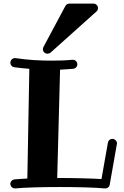

<svg xmlns="http://www.w3.org/2000/svg" viewBox="-20 -1053 695 1080"><path d="M597.2 -14.2Q595.7 -4.4 588.4 1.2Q581.1 6.8 571.8 6.8H568.8Q548.8 4.9 521 3.4Q493.2 2 460.2 1Q427.2 0 390.4 -0.5Q353.5 -1 315.9 -1Q278.3 -1 241.7 -0.5Q205.1 0 172.6 1Q140.1 2 112.5 3.4Q85 4.9 65.9 6.8H64Q54.2 6.8 46.9 0.5Q39.6 -5.9 38.1 -18.1Q38.1 -27.8 44.7 -35.2Q51.3 -42.5 61 -43.9Q75.2 -45.4 93.5 -46.4Q111.8 -47.4 133.8 -48.8L145 -666Q103 -668.9 60.1 -674.8Q50.3 -676.3 44.2 -683.6Q38.1 -690.9 38.1 -700.2Q39.6 -712.9 46.9 -719.5Q54.2 -726.1 64 -726.1H66.9Q118.2 -718.3 168.7 -715.1Q219.2 -711.9 269 -711.9Q299.3 -711.9 328.6 -712.9Q357.9 -713.9 387.2 -716.8H389.2Q400.4 -716.8 407.7 -709.2Q415 -701.7 415 -690.9Q415 -681.2 408.2 -674.1Q401.4 -667 391.1 -666Q373 -664.6 354.7 -663.3Q336.4 -662.1 317.9 -661.1L301.8 -51.8H315.9Q349.1 -51.8 381.8 -51.3Q414.6 -50.8 445.1 -50Q475.6 -49.3 502.4 -48.3Q529.3 -47.4 550.8 -45.9L586.9 -250Q588.4 -259.8 595.7 -265.9Q603 -272 611.8 -272Q622.6 -272 630.4 -263.9Q638.2 -255.9 638.2 -246.1Q638.2 -244.6 637.7 -243.7Q637.2 -242.7 637.2 -241.2ZM531.2 -1007.8Q531.2 -995.1 522 -987.8L264.2 -756.8Q256.8 -751 247.1 -751Q235.8 -751 228.5 -758.5Q221.2 -766.1 221.2 -775.9Q221.2 -782.7 224.1 -788.1L348.1 -1020Q356 -1032.7 371.1 -1032.7H505.4Q516.6 -1032.7 523.9 -1025.1Q531.2 -1017.6 531.2 -1007.8Z"/></svg>

Font: Ribeye
Style: Regular
Weight: 400
Designer: Astigmatic (AOETI)
Foundry: Astigmatic (AOETI)
Version: Version 1.000